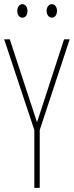

<svg xmlns="http://www.w3.org/2000/svg" viewBox="-20 -903 355 923"><path d="M63 -850C63 -833 72 -818 88 -818C102 -818 112 -831 112 -850C112 -869 102 -883 88 -883C72 -883 63 -867 63 -850ZM204 -851C204 -833 214 -818 229 -818C244 -818 254 -832 254 -851C254 -870 243 -883 229 -883C214 -883 204 -868 204 -851ZM158 -315 27 -714H0L145 -278V0H171V-278L315 -714H288Z"/></svg>

Font: Noto Sans Tamil ExtraCondensed Thin
Style: Regular
Weight: 100
Width: 2
Designer: Jelle Bosma - Monotype Design Team
Foundry: Monotype Imaging Inc.
Version: Version 2.004